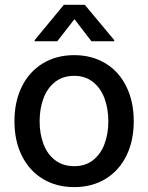

<svg xmlns="http://www.w3.org/2000/svg" viewBox="-20 -766 614 797"><path d="M40 -262.7Q40 -344.7 70.8 -406.7Q101.6 -468.8 157.7 -502.9Q213.9 -537.1 288.1 -537.1Q361.8 -537.1 418 -502.9Q474.1 -468.8 504.6 -406.5Q535.2 -344.2 535.2 -262.7Q535.2 -181.2 504.6 -119.4Q474.1 -57.6 418 -23.4Q361.8 10.7 288.1 10.7Q213.9 10.7 157.7 -23.4Q101.6 -57.6 70.8 -119.4Q40 -181.2 40 -262.7ZM429.7 -262.7Q429.7 -314.9 413.8 -357.7Q397.9 -400.4 366 -425.8Q334 -451.2 288.1 -451.2Q241.2 -451.2 208.7 -425.8Q176.3 -400.4 160.4 -357.7Q144.5 -314.9 144.5 -262.7Q144.5 -210.4 160.4 -168.2Q176.3 -126 208.7 -101.1Q241.2 -76.2 288.1 -76.2Q334.5 -76.2 366.2 -101.1Q397.9 -126 413.8 -168.2Q429.7 -210.4 429.7 -262.7ZM289.1 -686.5 217.8 -594.7H124V-599.6L245.1 -746.1H332L454.1 -599.6V-594.7H359.4Z"/></svg>

Font: Pretendard GOV Medium
Style: Regular
Weight: 500
Designer: Base glyphs from Inter by Rasmus Andersson; Hangeul glyphs from Noto Sans CJK(Source Han Sans) by Jang Soo-young and Kan
Foundry: Kil Hyung-jin
Version: Version 1.309